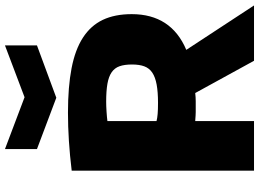

<svg xmlns="http://www.w3.org/2000/svg" viewBox="-155 -889 1044 774"><g transform="rotate(-90 367.0 -502.0)"><path d="M153 -1004 362 -925 571 -1004V-875L360 -797L153 -875ZM379 -237Q362 -235 345.5 -235Q329 -235 311 -235Q309 -235 302.5 -235Q296 -235 288.5 -235.5Q281 -236 274.5 -236.5Q268 -237 266 -237V0H66V-735Q189 -750 300 -750Q404 -750 479 -735.5Q554 -721 602.5 -689.5Q651 -658 674 -609.5Q697 -561 697 -493Q697 -334 553 -273L732 0H509ZM339 -387Q383 -387 413 -392.5Q443 -398 461 -410Q479 -422 486.5 -442Q494 -462 494 -492Q494 -522 487 -542Q480 -562 462.5 -574Q445 -586 416 -591Q387 -596 344 -596Q327 -596 304 -594.5Q281 -593 266 -591V-393Q277 -390 294.5 -388.5Q312 -387 339 -387Z"/></g></svg>

Font: Encode Sans Normal
Style: ExtraBold
Weight: 800
Designer: Pablo Impallari, Andres Torresi
Foundry: Pablo Impallari, Andres Torresi
Version: Version 1.000; ttfautohint (v1.00) -l 8 -r 50 -G 200 -x 14 -